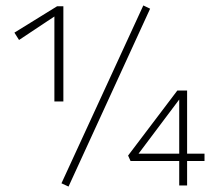

<svg xmlns="http://www.w3.org/2000/svg" viewBox="-20 -682 792 706"><path d="M180 -309V-634L202 -636L50 -535L33 -562L190 -659H213V-309ZM232 4 206 -8 507 -662 532 -650ZM451 -110 632 -349H668V0H639V-336H654L482 -107L467 -117H732V-90H460Z"/></svg>

Font: Ysabeau Office ExtraLight
Style: Regular
Weight: 250
Designer: Christian Thalmann (Catharsis Fonts)
Version: Version 2.001;gftools[0.9.30]; featfreeze: tnum,lnum,ss02